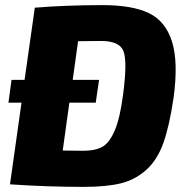

<svg xmlns="http://www.w3.org/2000/svg" viewBox="-20 -720 730 750"><path d="M76 -408 116 -690Q239 -700 381 -700Q497 -700 562 -668.5Q627 -637 652 -557Q677 -477 658 -338Q642 -229 618.5 -162.5Q595 -96 552 -57Q509 -18 452.5 -4Q396 10 306 10Q164 10 19 0L64 -319H13L25 -408ZM225 -132 304 -131Q353 -131 380.5 -147Q408 -163 428.5 -211Q449 -259 461 -352Q478 -482 462 -521Q446 -560 375 -560L285 -559L264 -408H367L354 -319H251Z"/></svg>

Font: Ezarion Extra Bold
Style: Italic
Weight: 800
Italic angle: -8°
Designer: Natanael Gama
Version: Version 1.001;PS 001.001;hotconv 1.0.70;makeotf.lib2.5.58329